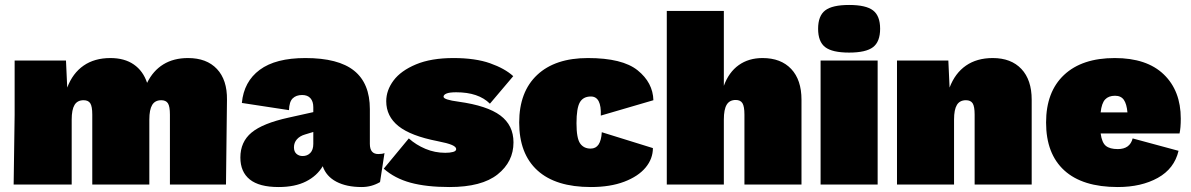

<svg xmlns="http://www.w3.org/2000/svg" viewBox="-20 -744 4800 774"><path d="M895 -342 891 0H665V-282Q665 -315 657 -327.5Q649 -340 630 -340Q605 -340 593.5 -321Q582 -302 582 -262V0H352V-282Q352 -315 344 -327.5Q336 -340 317 -340Q292 -340 280.5 -321Q269 -302 269 -262V0H35L39 -281V-500H246L251 -391Q273 -449 317 -479.5Q361 -510 425 -510Q482 -510 519.5 -484Q557 -458 573 -410Q597 -459 638.5 -484.5Q680 -510 738 -510Q813 -510 854.5 -466Q896 -422 895 -342Z M1530 -127 1512 -10Q1478 10 1438 10Q1377 10 1336 -11.5Q1295 -33 1281 -74Q1258 -35 1213.5 -12.5Q1169 10 1103 10Q1025 10 987 -20.5Q949 -51 949 -109Q949 -172 994 -209.5Q1039 -247 1144 -270L1243 -292V-312Q1243 -335 1231.5 -348Q1220 -361 1198 -361Q1174 -361 1160 -347.5Q1146 -334 1145 -300L955 -329Q963 -415 1027 -462.5Q1091 -510 1211 -510Q1344 -510 1407.5 -459Q1471 -408 1471 -304V-164Q1471 -123 1505 -123Q1522 -123 1530 -127ZM1243 -164V-212L1210 -202Q1189 -196 1177 -182.5Q1165 -169 1165 -150Q1165 -133 1175 -124Q1185 -115 1200 -115Q1219 -115 1231 -127.5Q1243 -140 1243 -164Z M1527 -64 1628 -186Q1657 -160 1695 -144Q1733 -128 1775 -128Q1794 -128 1806.5 -131.5Q1819 -135 1819 -143Q1819 -152 1802 -159.5Q1785 -167 1744 -175Q1636 -196 1586.5 -235.5Q1537 -275 1537 -336Q1537 -380 1566.5 -419.5Q1596 -459 1657 -484.5Q1718 -510 1808 -510Q1896 -510 1955.5 -489Q2015 -468 2049 -437L1955 -326Q1909 -372 1819 -372Q1792 -372 1780 -367Q1768 -362 1768 -354Q1768 -342 1829 -334Q1944 -318 1997 -278.5Q2050 -239 2050 -170Q2050 -92 1986 -41Q1922 10 1792 10Q1699 10 1635 -7.5Q1571 -25 1527 -64Z M2614 -340 2402 -278Q2405 -355 2362 -355Q2331 -355 2317.5 -331.5Q2304 -308 2304 -247Q2304 -187 2318.5 -166Q2333 -145 2361 -145Q2382 -145 2393 -161.5Q2404 -178 2406 -211L2612 -147Q2612 -104 2582.5 -68.5Q2553 -33 2496.5 -11.5Q2440 10 2362 10Q2220 10 2146.5 -57Q2073 -124 2073 -250Q2073 -374 2145.5 -442Q2218 -510 2350 -510Q2489 -510 2550.5 -460.5Q2612 -411 2614 -340Z M3211 -342V0H2981V-282Q2981 -315 2973 -328Q2965 -341 2946 -341Q2921 -341 2909.5 -322Q2898 -303 2898 -262V0H2668V-700H2898V-398Q2918 -453 2958 -481.5Q2998 -510 3054 -510Q3128 -510 3169.5 -466Q3211 -422 3211 -342Z M3278 -628Q3278 -680 3306.5 -702Q3335 -724 3403 -724Q3471 -724 3499.5 -702Q3528 -680 3528 -628Q3528 -576 3499.5 -554Q3471 -532 3403 -532Q3335 -532 3306.5 -554Q3278 -576 3278 -628ZM3518 0H3288V-500H3518Z M4139 -342V0H3909V-282Q3909 -315 3901 -327.5Q3893 -340 3874 -340Q3849 -340 3837.5 -321Q3826 -302 3826 -262V0H3596V-500H3803L3808 -391Q3830 -449 3874 -479.5Q3918 -510 3982 -510Q4056 -510 4097.5 -466Q4139 -422 4139 -342Z M4735 -206H4417Q4422 -169 4438 -156Q4454 -143 4486 -143Q4535 -143 4546 -186L4731 -136Q4714 -64 4647.5 -27Q4581 10 4486 10Q4344 10 4270.5 -57Q4197 -124 4197 -250Q4197 -374 4269.5 -442Q4342 -510 4474 -510Q4603 -510 4671.5 -444Q4740 -378 4740 -266Q4740 -228 4735 -206ZM4417 -291H4525Q4522 -325 4510.5 -341.5Q4499 -358 4475 -358Q4449 -358 4435 -343Q4421 -328 4417 -291Z"/></svg>

Font: Work Sans Black
Style: Regular
Weight: 900
Designer: Wei Huang
Foundry: Wei Huang
Version: Version 1.500